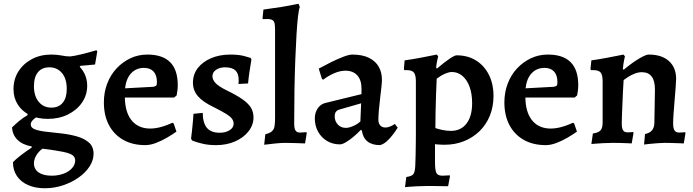

<svg xmlns="http://www.w3.org/2000/svg" viewBox="-20 -762 3697 1024"><path d="M219 242Q168 242 129.5 225Q91 208 70 176.5Q49 145 49 103Q62 89 89.5 67.5Q117 46 149 25V19Q100 10 73.5 -16Q47 -42 44 -82Q62 -100 82.5 -117Q103 -134 127 -148V-166L191 -148Q166 -133 155 -121.5Q144 -110 144 -99Q144 -80 168 -71.5Q192 -63 230 -59Q268 -55 311 -50Q354 -45 392 -34Q430 -23 454.5 -1.5Q479 20 479 58Q479 93 457.5 126Q436 159 399 185Q362 211 315.5 226.5Q269 242 219 242ZM256 175Q290 175 318.5 164.5Q347 154 364 135Q381 116 381 94Q381 77 368 66.5Q355 56 317.5 48Q280 40 206 31Q184 48 172.5 68.5Q161 89 161 109Q161 140 186 157.5Q211 175 256 175ZM254 -188Q293 -188 314.5 -214Q336 -240 336 -288Q336 -342 310.5 -372.5Q285 -403 243 -403Q204 -403 182.5 -377Q161 -351 161 -302Q161 -250 186.5 -219Q212 -188 254 -188ZM235 -128Q180 -128 139 -148Q98 -168 75 -204Q52 -240 52 -287Q52 -340 78.5 -381.5Q105 -423 150.5 -447Q196 -471 253 -471Q284 -471 308.5 -466Q333 -461 354 -461Q375 -463 412.5 -472Q450 -481 494 -494L499 -489L487 -418Q467 -416 446 -414Q425 -412 409 -411L405 -406Q445 -363 445 -305Q445 -255 417.5 -215Q390 -175 342.5 -151.5Q295 -128 235 -128Z M755 12Q687 12 637.5 -16Q588 -44 561 -95Q534 -146 534 -216Q534 -269 551.5 -315.5Q569 -362 601 -396.5Q633 -431 675 -451Q717 -471 766 -471Q928 -471 928 -308Q928 -293 926 -277.5Q924 -262 922 -253L909 -242H646Q647 -167 678.5 -124.5Q710 -82 766.5 -77Q823 -72 899 -107L906 -104L921 -60Q900 -45 871 -28Q842 -11 811.5 0.5Q781 12 755 12ZM647 -291 796 -299Q809 -301 813 -305.5Q817 -310 817 -323Q817 -361 799 -380.5Q781 -400 748 -400Q707 -400 680 -372Q653 -344 647 -291Z M1133 12Q1094 12 1065 5.5Q1036 -1 1020 -7Q1004 -13 1004 -13L999 -23Q1001 -36 1003.5 -60Q1006 -84 1008.5 -110.5Q1011 -137 1012 -155L1061 -160Q1062 -105 1084 -79.5Q1106 -54 1152 -54Q1183 -54 1204.5 -67.5Q1226 -81 1226 -102Q1226 -117 1217 -129Q1208 -141 1185.5 -155Q1163 -169 1121 -190Q1062 -218 1035.5 -249Q1009 -280 1009 -321Q1009 -365 1034.5 -398.5Q1060 -432 1105.5 -451.5Q1151 -471 1209 -471Q1256 -471 1286.5 -462Q1317 -453 1317 -453L1321 -444Q1321 -444 1318 -426Q1315 -408 1310.5 -379Q1306 -350 1303 -317L1252 -314Q1252 -314 1252.5 -321.5Q1253 -329 1253 -335Q1253 -370 1235.5 -386.5Q1218 -403 1180 -403Q1151 -403 1132 -389.5Q1113 -376 1113 -356Q1113 -336 1130 -318.5Q1147 -301 1187 -281Q1243 -254 1274.5 -231.5Q1306 -209 1319 -186.5Q1332 -164 1332 -136Q1332 -95 1305 -61Q1278 -27 1233 -7.5Q1188 12 1133 12Z M1389 10 1395 -46Q1420 -52 1431 -62.5Q1442 -73 1444.5 -90.5Q1447 -108 1447 -134V-606Q1447 -632 1442.5 -643.5Q1438 -655 1424.5 -658.5Q1411 -662 1383 -660L1380 -663L1385 -711Q1432 -717 1478.5 -724.5Q1525 -732 1572 -742L1579 -725Q1574 -713 1569.5 -675.5Q1565 -638 1561.5 -579.5Q1558 -521 1555 -446.5Q1552 -372 1550.5 -284.5Q1549 -197 1549 -103Q1549 -77 1556 -66Q1563 -55 1580 -55L1614 -57L1616 -52L1607 3Q1583 2 1552.5 1Q1522 0 1500 0Q1480 0 1450 3Q1420 6 1389 10Z M2007 12Q1964 12 1939.5 -8Q1915 -28 1910 -66L1904 -69Q1883 -47 1862 -30Q1841 -13 1823 -2.5Q1805 8 1793 8Q1755 8 1724.5 -10Q1694 -28 1676.5 -59.5Q1659 -91 1659 -131Q1659 -161 1674.5 -184Q1690 -207 1716 -213L1908 -260V-290Q1908 -335 1885.5 -360Q1863 -385 1822 -385Q1794 -385 1762.5 -371.5Q1731 -358 1704 -337L1697 -341L1680 -396Q1709 -412 1744 -429.5Q1779 -447 1810.5 -459Q1842 -471 1858 -471Q1913 -471 1948 -453.5Q1983 -436 2000 -406Q2017 -376 2017 -336Q2017 -324 2014 -296Q2011 -268 2007 -235Q2003 -202 2000.5 -172Q1998 -142 1998 -124Q1998 -104 2008 -93Q2018 -82 2035 -82Q2049 -82 2063.5 -88.5Q2078 -95 2086 -101L2101 -81Q2091 -65 2076 -45Q2061 -25 2043.5 -9Q2026 7 2007 12ZM1825 -80Q1841 -80 1863 -89.5Q1885 -99 1902 -114L1906 -211L1791 -178Q1765 -171 1765 -142Q1765 -116 1781.5 -98Q1798 -80 1825 -80Z M2140 236 2147 182Q2177 178 2185.5 165.5Q2194 153 2195 116Q2196 98 2196.5 69.5Q2197 41 2197.5 11Q2198 -19 2198 -41V-328Q2198 -362 2187.5 -375Q2177 -388 2150 -388H2137L2134 -393L2138 -440Q2181 -446 2220 -453.5Q2259 -461 2284 -466Q2309 -471 2309 -471L2317 -462Q2317 -462 2312.5 -442.5Q2308 -423 2306 -402L2310 -396Q2351 -431 2378 -449Q2405 -467 2415 -467Q2474 -467 2518 -440Q2562 -413 2587 -364Q2612 -315 2612 -250Q2612 -193 2592.5 -145Q2573 -97 2537.5 -62.5Q2502 -28 2454.5 -9Q2407 10 2351 10Q2343 10 2330.5 9.5Q2318 9 2309 8Q2300 7 2300 7Q2300 30 2300 54.5Q2300 79 2300 103Q2300 144 2307 159.5Q2314 175 2339 175Q2349 175 2361 174Q2373 173 2378 173L2380 177L2370 231Q2362 231 2348.5 231Q2335 231 2319 230.5Q2303 230 2286.5 230Q2270 230 2257 230Q2229 230 2202 231.5Q2175 233 2157.5 234.5Q2140 236 2140 236ZM2385 -64Q2438 -64 2468 -103Q2498 -142 2498 -212Q2498 -262 2484.5 -299Q2471 -336 2446.5 -357Q2422 -378 2390 -378Q2374 -378 2351.5 -368Q2329 -358 2309 -342Q2307 -302 2305.5 -256Q2304 -210 2303 -164Q2302 -118 2302 -79Q2316 -74 2339 -69Q2362 -64 2385 -64Z M2891 12Q2823 12 2773.5 -16Q2724 -44 2697 -95Q2670 -146 2670 -216Q2670 -269 2687.5 -315.5Q2705 -362 2737 -396.5Q2769 -431 2811 -451Q2853 -471 2902 -471Q3064 -471 3064 -308Q3064 -293 3062 -277.5Q3060 -262 3058 -253L3045 -242H2782Q2783 -167 2814.5 -124.5Q2846 -82 2902.5 -77Q2959 -72 3035 -107L3042 -104L3057 -60Q3036 -45 3007 -28Q2978 -11 2947.5 0.5Q2917 12 2891 12ZM2783 -291 2932 -299Q2945 -301 2949 -305.5Q2953 -310 2953 -323Q2953 -361 2935 -380.5Q2917 -400 2884 -400Q2843 -400 2816 -372Q2789 -344 2783 -291Z M3420 -47Q3446 -53 3457.5 -67Q3469 -81 3470 -106L3473 -285Q3473 -331 3455.5 -354Q3438 -377 3403 -377Q3385 -377 3365.5 -369.5Q3346 -362 3330.5 -352Q3315 -342 3306 -335Q3304 -309 3302.5 -274.5Q3301 -240 3299.5 -205.5Q3298 -171 3297 -144Q3296 -117 3296 -105Q3296 -78 3303 -67Q3310 -56 3328 -56Q3335 -56 3345.5 -57Q3356 -58 3356 -58L3359 -54L3349 3Q3349 3 3331.5 2Q3314 1 3290.5 0.5Q3267 0 3248 0Q3223 0 3197 1.5Q3171 3 3152.5 4.5Q3134 6 3134 6L3142 -50Q3171 -54 3182.5 -66.5Q3194 -79 3194 -107V-328Q3194 -362 3183.5 -375Q3173 -388 3145 -388H3133L3129 -393L3134 -440Q3176 -446 3215.5 -453.5Q3255 -461 3280 -466Q3305 -471 3305 -471L3313 -462Q3313 -462 3308.5 -441Q3304 -420 3302 -394L3306 -390Q3317 -399 3335 -413Q3353 -427 3373 -440Q3393 -453 3411 -462Q3429 -471 3440 -471Q3509 -471 3547.5 -436.5Q3586 -402 3586 -341Q3586 -327 3583.5 -296.5Q3581 -266 3578 -228.5Q3575 -191 3572.5 -158Q3570 -125 3570 -105Q3570 -79 3577 -67Q3584 -55 3602 -55Q3611 -55 3622.5 -56Q3634 -57 3634 -57L3636 -53L3627 3Q3627 3 3616.5 2.5Q3606 2 3590 1.5Q3574 1 3556.5 0.5Q3539 0 3524 0Q3509 0 3490.5 1.5Q3472 3 3454.5 4.5Q3437 6 3426 7.5Q3415 9 3415 9Z"/></svg>

Font: Alegreya SemiBold
Style: Regular
Weight: 600
Designer: Juan Pablo del Peral
Foundry: Huerta Tipografica
Version: Version 2.009